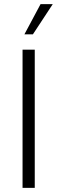

<svg xmlns="http://www.w3.org/2000/svg" viewBox="-20 -908 277 928"><path d="M148 0V-668H89V0ZM139 -742 235 -888H176L98 -742Z"/></svg>

Font: Gantari Light
Style: Regular
Weight: 300
Designer: Anugrah Pasau
Foundry: Lafontype
Version: Version 1.000